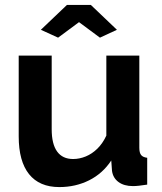

<svg xmlns="http://www.w3.org/2000/svg" viewBox="-20 -750 658 780"><path d="M56 -524H190V-225Q190 -165 212 -134.5Q234 -104 277 -104Q303 -104 328.5 -114.5Q354 -125 375.5 -146Q397 -167 412 -199V-524H546V-150Q546 -129 553.5 -120Q561 -111 578 -109V0Q558 3 544.5 4.5Q531 6 520 6Q484 6 461.5 -10.5Q439 -27 435 -56L432 -98Q397 -45 342 -17.5Q287 10 221 10Q140 10 98 -42.5Q56 -95 56 -196ZM146 -629 252 -730H349L455 -629L386 -597L301 -660L216 -597Z"/></svg>

Font: YasnoRaleway
Style: Bold
Weight: 700
Designer: Matt McInerney, Pablo Impallari, Rodrigo Fuenzalida
Foundry: Matt McInerney, Pablo Impallari, Rodrigo Fuenzalida
Version: Version 4.026